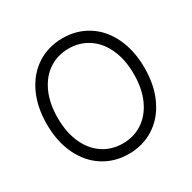

<svg xmlns="http://www.w3.org/2000/svg" viewBox="-161 -876 1043 1045"><g transform="rotate(-30 360.5 -353.5)"><path d="M360.4 9.8Q271 9.8 201.2 -34.9Q131.3 -79.6 92 -162.1Q52.7 -244.6 52.7 -353.5Q52.7 -462.4 92 -544.9Q131.3 -627.4 201.2 -672.1Q271 -716.8 360.4 -716.8Q449.2 -716.8 519 -672.1Q588.9 -627.4 627.9 -544.9Q667 -462.4 667 -353.5Q667 -244.6 627.9 -162.1Q588.9 -79.6 519 -34.9Q449.2 9.8 360.4 9.8ZM360.4 -651.4Q291.5 -651.4 237.3 -615.7Q183.1 -580.1 152.1 -512.7Q121.1 -445.3 121.1 -353.5Q121.1 -261.7 151.9 -194.3Q182.6 -127 236.8 -91.3Q291 -55.7 360.4 -55.7Q429.2 -55.7 483.4 -91.3Q537.6 -127 568.6 -194.3Q599.6 -261.7 599.6 -353.5Q599.6 -445.8 568.6 -512.9Q537.6 -580.1 483.4 -615.7Q429.2 -651.4 360.4 -651.4Z"/></g></svg>

Font: Pretendard Light
Style: Regular
Weight: 300
Designer: Base glyphs from Inter by Rasmus Andersson; Hangeul glyphs from Noto Sans CJK(Source Han Sans) by Jang Soo-young and Kan
Foundry: Kil Hyung-jin
Version: Version 1.309